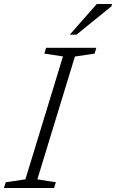

<svg xmlns="http://www.w3.org/2000/svg" viewBox="-44 -936 578 956"><path d="M269.5 -655 177 -669 185.5 -698H435.5L427 -669L329 -654.5L142 -43L234 -28.5L225.5 0H-24.5L-15.5 -28.5L82.5 -43ZM303.5 -763.5 438 -916H513.5L511 -904.5L337 -763.5Z"/></svg>

Font: Newsreader 9pt Light
Style: Italic
Weight: 300
Italic angle: -17°
Designer: Hugues Gentile
Foundry: Production Type
Version: Version 1.003